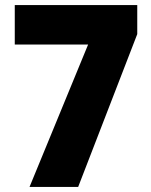

<svg xmlns="http://www.w3.org/2000/svg" viewBox="-20 -734 593 754"><path d="M96 0H287L519 -600V-714H38V-559H326Z"/></svg>

Font: Noto Sans Khmer SemiCondensed Black
Style: Regular
Weight: 900
Width: 4
Designer: Danh Hong and the Monotype Design Team
Foundry: Monotype Imaging Inc.
Version: Version 2.004